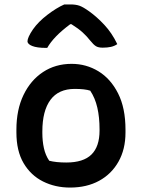

<svg xmlns="http://www.w3.org/2000/svg" viewBox="-20 -835 640 866"><path d="M303 -547Q369 -547 424 -513.5Q479 -480 512.5 -414Q546 -348 546 -250V-237Q546 -162 514.5 -106Q483 -50 427 -19.5Q371 11 296 11Q229 11 174 -16.5Q119 -44 86.5 -99Q54 -154 54 -238V-250Q54 -340 86 -406.5Q118 -473 174 -510Q230 -547 303 -547ZM317 -434Q244 -434 207.5 -384.5Q171 -335 171 -242V-235Q171 -199 178 -167Q185 -135 202 -110Q233 -102 279 -102Q356 -102 392.5 -138Q429 -174 429 -246V-252Q429 -306 419 -349.5Q409 -393 387 -426Q363 -434 317 -434ZM270 -815H298Q321 -815 337.5 -809.5Q354 -804 382 -784Q417 -759 451 -722.5Q485 -686 509 -636Q496 -627 480 -623.5Q464 -620 443 -620Q424 -620 413 -626.5Q402 -633 386 -653Q372 -671 353 -688.5Q334 -706 302 -726H297Q258 -697 232.5 -670.5Q207 -644 193 -619H187Q147 -619 125.5 -627.5Q104 -636 104 -649Q104 -657 110 -670.5Q116 -684 129 -703Q153 -737 193.5 -768Q234 -799 270 -815Z"/></svg>

Font: Recursive Mn Csl St SmB
Style: Regular
Weight: 600
Monospace: yes
Version: Version 1.079;hotconv 1.0.112;makeotfexe 2.5.65598; ttfautoh